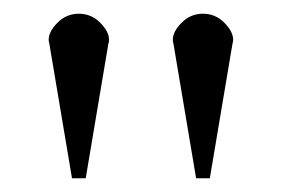

<svg xmlns="http://www.w3.org/2000/svg" viewBox="-20 -714 411 280"><path d="M85 -454 52 -650Q51 -653 51 -656Q51 -668 64 -681Q77 -694 95 -694Q113 -694 126 -681Q139 -668 139 -656Q139 -653 138 -650L105 -454ZM266 -454 233 -650Q232 -653 232 -656Q232 -668 245 -681Q258 -694 276 -694Q294 -694 307 -681Q320 -668 320 -656Q320 -653 319 -650L286 -454Z"/></svg>

Font: New Athena Unicode
Style: Regular
Weight: 400
Designer: J. Rusten 1997; rev. by R. Hancock 2001, 2002, rev. by D. Mastronarde 2002-2021
Foundry: GreekKeys New Athena Unicode
Version: Version 5.008